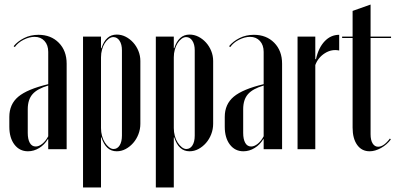

<svg xmlns="http://www.w3.org/2000/svg" viewBox="-20 -656 1739 844"><path d="M21 -142Q21 -198 60.5 -231Q100 -264 192 -286V-428Q192 -458 175.5 -476Q159 -494 132 -494Q109 -494 84 -481.5Q59 -469 45 -449L40 -453Q57 -474 85.5 -488.5Q114 -503 149 -503Q204 -503 238.5 -468Q273 -433 273 -376V0H192V-44H190Q176 -20 152.5 -5.5Q129 9 103 9Q66 9 43.5 -20.5Q21 -50 21 -99ZM137 -12Q151 -12 166 -24Q181 -36 192 -57V-280Q144 -266 123 -242Q102 -218 102 -176V-72Q102 -44 111 -28Q120 -12 137 -12Z M345 -495H424V-444H426Q445 -504 493 -504Q514 -504 532.5 -494.5Q551 -485 565.5 -469Q580 -453 588.5 -432Q597 -411 597 -388V-112Q597 -88 588.5 -66Q580 -44 565.5 -27.5Q551 -11 532.5 -1Q514 9 493 9Q445 9 426 -52H424V168H345ZM424 -93Q424 -75 428.5 -58.5Q433 -42 441 -29.5Q449 -17 459 -9Q469 -1 479 -1Q496 -1 506 -17Q516 -33 516 -60V-435Q516 -461 505.5 -477Q495 -493 478 -493Q468 -493 458 -485.5Q448 -478 440.5 -466Q433 -454 428.5 -438Q424 -422 424 -404Z M665 -495H744V-444H746Q765 -504 813 -504Q834 -504 852.5 -494.5Q871 -485 885.5 -469Q900 -453 908.5 -432Q917 -411 917 -388V-112Q917 -88 908.5 -66Q900 -44 885.5 -27.5Q871 -11 852.5 -1Q834 9 813 9Q765 9 746 -52H744V168H665ZM744 -93Q744 -75 748.5 -58.5Q753 -42 761 -29.5Q769 -17 779 -9Q789 -1 799 -1Q816 -1 826 -17Q836 -33 836 -60V-435Q836 -461 825.5 -477Q815 -493 798 -493Q788 -493 778 -485.5Q768 -478 760.5 -466Q753 -454 748.5 -438Q744 -422 744 -404Z M968 -142Q968 -198 1007.5 -231Q1047 -264 1139 -286V-428Q1139 -458 1122.5 -476Q1106 -494 1079 -494Q1056 -494 1031 -481.5Q1006 -469 992 -449L987 -453Q1004 -474 1032.5 -488.5Q1061 -503 1096 -503Q1151 -503 1185.5 -468Q1220 -433 1220 -376V0H1139V-44H1137Q1123 -20 1099.5 -5.5Q1076 9 1050 9Q1013 9 990.5 -20.5Q968 -50 968 -99ZM1084 -12Q1098 -12 1113 -24Q1128 -36 1139 -57V-280Q1091 -266 1070 -242Q1049 -218 1049 -176V-72Q1049 -44 1058 -28Q1067 -12 1084 -12Z M1366 -495V-396H1369Q1380 -446 1407 -474.5Q1434 -503 1471 -503V-434Q1438 -441 1408 -422Q1378 -403 1366 -370V0H1288V-495Z M1605 9Q1570 9 1550 -19Q1530 -47 1530 -95V-489H1484V-495H1530V-608L1609 -636V-495H1699V-489H1609V-66Q1609 -40 1618 -25.5Q1627 -11 1642 -11Q1667 -11 1694 -47L1698 -43Q1681 -20 1655 -5.5Q1629 9 1605 9Z"/></svg>

Font: Moniqa SemBd Narrow Display
Style: Regular
Weight: 600
Width: 4
Designer: Rajesh Rajput
Foundry: Rajesh Rajput
Version: Version 1.000